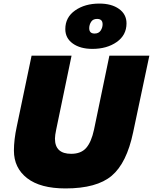

<svg xmlns="http://www.w3.org/2000/svg" viewBox="-20 -1042 857 1076"><path d="M726 -300Q690 -128 606 -57Q522 14 347 14Q206 14 132 -43.5Q58 -101 58 -198Q58 -259 74 -333L157 -730H381L295 -316Q288 -283 288 -265Q288 -180 379 -180Q434 -180 463 -213Q492 -246 507 -316L593 -730H817ZM346 -879Q346 -945 401 -983.5Q456 -1022 537 -1022Q605 -1022 647 -992Q689 -962 689 -911Q689 -845 634 -806.5Q579 -768 498 -768Q430 -768 388 -798Q346 -828 346 -879ZM480 -884Q480 -854 510 -854Q533 -854 544 -870.5Q555 -887 555 -906Q555 -936 524 -936Q501 -936 490.5 -919.5Q480 -903 480 -884Z"/></svg>

Font: Nacelle Black
Style: Italic
Weight: 900
Italic angle: -12°
Designer: Sora Sagano
Foundry: Sora Sagano
Version: Version 1.000;FEAKit 1.0